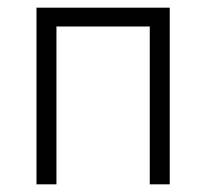

<svg xmlns="http://www.w3.org/2000/svg" viewBox="-20 -480 537 500"><path d="M422 -460H75V0H127V-411H370V0H422Z"/></svg>

Font: Jost Light
Style: Regular
Weight: 300
Version: Version 3.710